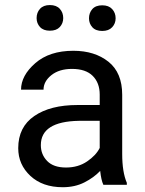

<svg xmlns="http://www.w3.org/2000/svg" viewBox="-20 -742 584 771"><path d="M395 0Q386.2 -19 382.3 -55.7Q356.9 -28.8 318.8 -9.5Q280.8 9.8 231.9 9.8Q150.9 9.8 102.1 -35.6Q53.2 -81.1 53.2 -147Q53.2 -231.9 117.7 -276.1Q182.1 -320.3 291 -320.3H380.4V-362.3Q380.4 -409.2 352.3 -437.3Q324.2 -465.3 269 -465.3Q217.8 -465.3 186.3 -440.2Q154.8 -415 154.8 -381.8H64.5Q64.5 -438.5 121.6 -488.3Q178.7 -538.1 274.4 -538.1Q360.4 -538.1 415.5 -494.1Q470.7 -450.2 470.7 -361.3V-124Q470.7 -50.8 489.3 -7.8V0ZM245.1 -69.3Q293.9 -69.3 329.8 -93.8Q365.7 -118.2 380.4 -147.9V-256.8H296.4Q144 -253.9 144 -159.2Q144 -121.6 169.4 -95.5Q194.8 -69.3 245.1 -69.3ZM127 -669.4Q127 -691.4 140.6 -706.5Q154.3 -721.7 180.2 -721.7Q206.5 -721.7 220.2 -706.5Q233.9 -691.4 233.9 -669.4Q233.9 -648.4 220.2 -633.5Q206.5 -618.7 180.2 -618.7Q154.3 -618.7 140.6 -633.5Q127 -648.4 127 -669.4ZM337.4 -668.5Q337.4 -690.4 350.8 -705.6Q364.3 -720.7 390.6 -720.7Q416.5 -720.7 430.4 -705.6Q444.3 -690.4 444.3 -668.5Q444.3 -647.5 430.4 -632.6Q416.5 -617.7 390.6 -617.7Q364.3 -617.7 350.8 -632.6Q337.4 -647.5 337.4 -668.5Z"/></svg>

Font: Roboto21382017
Style: Regular
Weight: 400
Designer: Christian Robertson
Foundry: Google
Version: Version 2.138; 2017